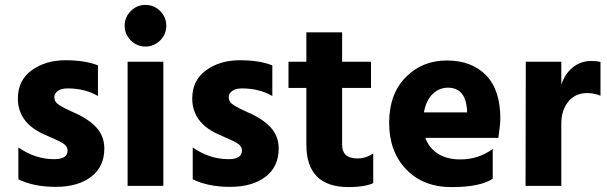

<svg xmlns="http://www.w3.org/2000/svg" viewBox="-20 -759 2477 784"><path d="M406 -153Q406 -78 352 -37Q298 4 207.5 4Q117 4 55 -27V-157Q124 -109 201 -109Q256 -109 256 -144Q256 -163 234 -176Q218 -185 191 -196.5Q164 -208 154 -213Q53 -261 53 -357Q53 -431 109.5 -472Q166 -513 247 -513Q328 -513 380 -492V-367Q327 -398 256 -398Q230 -398 216 -387.5Q202 -377 202 -364.5Q202 -352 207 -344Q212 -336 223.5 -329Q235 -322 245.5 -316.5Q256 -311 274 -303Q342 -274 374 -238Q406 -202 406 -153Z M634 -714Q659 -689 659 -654Q659 -619 634 -594Q609 -569 574 -569Q539 -569 514 -594Q489 -619 489 -654Q489 -689 514 -714Q539 -739 574 -739Q609 -739 634 -714ZM647 0H501V-507H647Z M1118 -153Q1118 -78 1064 -37Q1010 4 919.5 4Q829 4 767 -27V-157Q836 -109 913 -109Q968 -109 968 -144Q968 -163 946 -176Q930 -185 903 -196.5Q876 -208 866 -213Q765 -261 765 -357Q765 -431 821.5 -472Q878 -513 959 -513Q1040 -513 1092 -492V-367Q1039 -398 968 -398Q942 -398 928 -387.5Q914 -377 914 -364.5Q914 -352 919 -344Q924 -336 935.5 -329Q947 -322 957.5 -316.5Q968 -311 986 -303Q1054 -274 1086 -238Q1118 -202 1118 -153Z M1404 5Q1231 5 1231 -168V-400H1158V-507H1231V-627H1377V-507H1495V-400H1377V-167Q1377 -140 1392.5 -126Q1408 -112 1440.5 -112Q1473 -112 1504 -132V-11Q1467 5 1404 5Z M1809 -401Q1774 -401 1747 -375.5Q1720 -350 1711 -300H1887V-312Q1880 -401 1809 -401ZM1992 -29Q1940 5 1824 5Q1708 5 1638.5 -67.5Q1569 -140 1569 -257.5Q1569 -375 1636.5 -443.5Q1704 -512 1804.5 -512Q1905 -512 1964 -452.5Q2023 -393 2023 -275Q2023 -252 2015 -196H1717Q1732 -154 1769 -131Q1806 -108 1858 -108Q1935 -108 1992 -151Z M2272 0H2126L2127 -507H2272V-413Q2286 -457 2318.5 -483.5Q2351 -510 2394 -510Q2418 -510 2432 -506V-368Q2408 -379 2377 -379Q2330 -379 2301 -344.5Q2272 -310 2272 -253Z"/></svg>

Font: Hind Vadodara
Style: Bold
Weight: 700
Designer: Hitesh Malaviya
Foundry: Indian Type Foundry
Version: Version 0.702;PS 1.0;hotconv 1.0.81;makeotf.lib2.5.63406